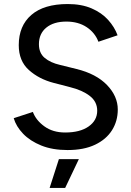

<svg xmlns="http://www.w3.org/2000/svg" viewBox="-20 -732 652 952"><path d="M315 12Q240 12 184.5 -10.5Q129 -33 94.5 -69Q60 -105 48 -146L143 -177Q158 -136 200 -105.5Q242 -75 303 -75Q377 -75 419.5 -105Q462 -135 462 -183Q462 -228 425 -256.5Q388 -285 327 -300L246 -321Q173 -340 123 -385Q73 -430 73 -508Q73 -604 135.5 -658Q198 -712 316 -712Q384 -712 434 -690.5Q484 -669 516 -633.5Q548 -598 563 -557L468 -525Q451 -570 409.5 -597.5Q368 -625 309 -625Q246 -625 209.5 -595Q173 -565 173 -513Q173 -469 201.5 -445Q230 -421 278 -410L359 -390Q457 -366 510.5 -310.5Q564 -255 564 -189Q564 -132 535.5 -86.5Q507 -41 451.5 -14.5Q396 12 315 12ZM226 200 272 57H371L303 200Z"/></svg>

Font: Figtree Medium
Style: Regular
Weight: 500
Designer: Erik Kennedy
Foundry: Erik Kennedy
Version: Version 2.001; ttfautohint (v1.8.4.7-5d5b);gftools[0.9.27]